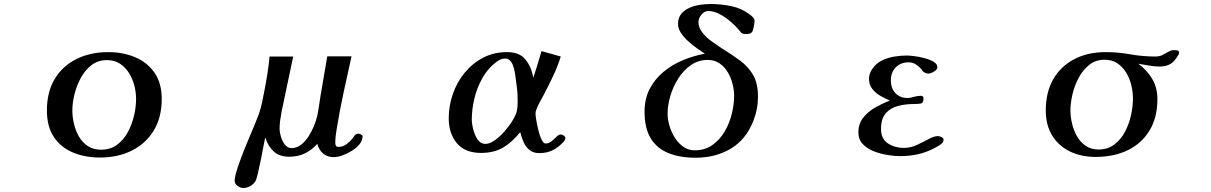

<svg xmlns="http://www.w3.org/2000/svg" viewBox="-20 -781 6040 958"><path d="M659 -288Q659 -320 650.5 -353.5Q642 -387 624 -416Q606 -445 579 -463Q552 -481 514 -481Q469 -481 436.5 -456Q404 -431 383 -392Q362 -353 351.5 -310Q341 -267 341 -230Q341 -198 349 -163.5Q357 -129 374 -99.5Q391 -70 418.5 -52Q446 -34 484 -34Q531 -34 564 -58.5Q597 -83 618 -122Q639 -161 649 -205Q659 -249 659 -288ZM787 -287Q787 -195 747 -129.5Q707 -64 637.5 -29.5Q568 5 479 5Q404 5 344 -20Q284 -45 249 -97Q214 -149 214 -230Q214 -322 253 -387Q292 -452 361.5 -486.5Q431 -521 520 -521Q594 -521 654.5 -495.5Q715 -470 751 -418Q787 -366 787 -287Z M1789 -101Q1789 -80 1774 -61.5Q1759 -43 1735.5 -28.5Q1712 -14 1688 -5.5Q1664 3 1646 3Q1613 3 1592.5 -14.5Q1572 -32 1563 -63Q1535 -32 1500.5 -15.5Q1466 1 1423 1Q1375 1 1346.5 -24.5Q1318 -50 1304 -94H1303Q1300 -80 1294 -48Q1288 -16 1280.5 21Q1273 58 1266 87Q1259 116 1254 124Q1244 139 1228 148Q1212 157 1193 157Q1180 157 1165.5 146.5Q1151 136 1151 122Q1151 103 1161 70.5Q1171 38 1186 -1.5Q1201 -41 1218 -81Q1235 -121 1249.5 -156Q1264 -191 1272 -213Q1282 -242 1288 -272Q1294 -302 1300 -332Q1308 -373 1314.5 -415Q1321 -457 1325 -499H1443Q1429 -430 1414 -361.5Q1399 -293 1385 -224Q1381 -202 1378 -180.5Q1375 -159 1375 -137Q1375 -122 1381.5 -99.5Q1388 -77 1401.5 -59.5Q1415 -42 1434 -42Q1460 -42 1481.5 -58.5Q1503 -75 1519.5 -100.5Q1536 -126 1547 -153.5Q1558 -181 1563 -203Q1568 -227 1571.5 -252Q1575 -277 1579 -301L1613 -500H1734Q1714 -410 1694.5 -320Q1675 -230 1660 -138Q1657 -121 1655 -103.5Q1653 -86 1653 -68Q1653 -58 1656.5 -53Q1660 -48 1671 -48Q1690 -48 1708.5 -61.5Q1727 -75 1738 -89Q1744 -97 1750 -105.5Q1756 -114 1768 -114Q1773 -114 1781 -110Q1789 -106 1789 -101Z M2563 -272Q2563 -292 2562 -312.5Q2561 -333 2558 -352Q2556 -365 2553.5 -387.5Q2551 -410 2546 -433.5Q2541 -457 2530 -473Q2519 -489 2501 -489Q2488 -489 2478 -484.5Q2468 -480 2457 -472Q2415 -441 2387.5 -392.5Q2360 -344 2347 -289.5Q2334 -235 2334 -183Q2334 -169 2338 -149Q2342 -129 2350 -109Q2358 -89 2371 -76Q2384 -63 2402 -63Q2423 -63 2448 -80.5Q2473 -98 2496.5 -124.5Q2520 -151 2536.5 -178Q2553 -205 2558 -224Q2561 -236 2562 -248Q2563 -260 2563 -272ZM2801 -93Q2801 -88 2799.5 -85Q2798 -82 2795 -77Q2770 -48 2740 -32.5Q2710 -17 2671 -17Q2641 -17 2622 -32.5Q2603 -48 2592.5 -72Q2582 -96 2576 -121H2575Q2536 -72 2490.5 -45Q2445 -18 2380 -18Q2300 -18 2259.5 -66.5Q2219 -115 2219 -191Q2219 -253 2239.5 -312Q2260 -371 2298.5 -418Q2337 -465 2390.5 -493Q2444 -521 2510 -521Q2571 -521 2601 -485Q2631 -449 2641 -393Q2652 -426 2662 -459Q2672 -492 2682 -526L2778 -499Q2762 -448 2739 -400Q2728 -376 2716 -352.5Q2704 -329 2692 -306Q2682 -287 2672 -269Q2662 -251 2655 -231Q2652 -224 2652 -213Q2652 -204 2656 -180.5Q2660 -157 2666.5 -130Q2673 -103 2682.5 -84Q2692 -65 2702 -65Q2718 -65 2731.5 -76Q2745 -87 2756.5 -98.5Q2768 -110 2779 -110Q2785 -110 2793 -104.5Q2801 -99 2801 -93Z M3643 -304Q3643 -332 3635 -363Q3627 -394 3611 -421Q3595 -448 3570 -465Q3545 -482 3512 -482Q3464 -482 3427 -456Q3390 -430 3364 -389Q3338 -348 3324.5 -301.5Q3311 -255 3311 -214Q3311 -186 3320 -154.5Q3329 -123 3346.5 -95Q3364 -67 3389 -49Q3414 -31 3446 -31Q3497 -31 3534 -57Q3571 -83 3595.5 -124.5Q3620 -166 3631.5 -213.5Q3643 -261 3643 -304ZM3762 -298Q3762 -236 3739 -178Q3702 -84 3626 -39Q3550 6 3451 6Q3373 6 3315.5 -17Q3258 -40 3227 -90.5Q3196 -141 3196 -224Q3196 -288 3221.5 -337Q3247 -386 3290 -422Q3333 -458 3387 -480.5Q3441 -503 3497 -513Q3480 -524 3457.5 -540Q3435 -556 3413.5 -575.5Q3392 -595 3377.5 -617Q3363 -639 3363 -661Q3363 -692 3379 -711.5Q3395 -731 3420 -742Q3445 -753 3473 -757Q3501 -761 3525 -761Q3577 -761 3628.5 -750.5Q3680 -740 3722 -708Q3730 -702 3737.5 -694Q3745 -686 3745 -675Q3745 -670 3743 -658.5Q3741 -647 3738.5 -636.5Q3736 -626 3733 -622Q3728 -615 3720 -613Q3712 -611 3704 -611Q3697 -611 3691 -612Q3685 -613 3679 -617Q3675 -621 3671.5 -626Q3668 -631 3664 -635Q3647 -655 3622 -676Q3597 -697 3569 -711.5Q3541 -726 3514 -726Q3495 -726 3480 -708Q3465 -690 3465 -672Q3465 -643 3485 -618Q3505 -593 3532.5 -573.5Q3560 -554 3581 -540Q3632 -509 3673 -478.5Q3714 -448 3738 -406.5Q3762 -365 3762 -298Z M4688 -84Q4688 -71 4675.5 -62Q4663 -53 4652 -47Q4609 -23 4565 -12.5Q4521 -2 4471 -2Q4444 -2 4409 -7.5Q4374 -13 4340.5 -26Q4307 -39 4285 -62Q4263 -85 4263 -120Q4263 -164 4287.5 -194.5Q4312 -225 4348.5 -245.5Q4385 -266 4420 -279Q4397 -289 4372.5 -303Q4348 -317 4332 -338Q4316 -359 4316 -388Q4316 -401 4320 -413Q4324 -425 4331 -435Q4350 -464 4379 -478.5Q4408 -493 4441 -498.5Q4474 -504 4505 -504Q4517 -504 4541.5 -501Q4566 -498 4592.5 -491Q4619 -484 4638 -473Q4657 -462 4657 -446Q4657 -434 4640.5 -424Q4624 -414 4613 -414Q4600 -414 4590 -421Q4586 -423 4583.5 -427Q4581 -431 4578 -435Q4566 -449 4550 -459.5Q4534 -470 4514 -470Q4474 -470 4449.5 -445Q4425 -420 4425 -380Q4425 -341 4447.5 -316.5Q4470 -292 4510 -292Q4521 -292 4539 -297.5Q4557 -303 4575 -303Q4588 -303 4588 -289Q4588 -266 4572.5 -264Q4557 -262 4540 -262Q4497 -262 4459.5 -252Q4422 -242 4399 -215Q4376 -188 4376 -137Q4376 -88 4410.5 -65.5Q4445 -43 4489 -43Q4524 -43 4555.5 -58Q4587 -73 4614 -87.5Q4641 -102 4660 -102Q4667 -102 4677.5 -97Q4688 -92 4688 -84Z M5633 -289Q5633 -321 5625 -355Q5617 -389 5599.5 -418Q5582 -447 5555.5 -465Q5529 -483 5491 -483Q5447 -483 5415 -457.5Q5383 -432 5362 -392.5Q5341 -353 5331 -309.5Q5321 -266 5321 -230Q5321 -199 5329 -165Q5337 -131 5353.5 -101.5Q5370 -72 5397 -53.5Q5424 -35 5461 -35Q5507 -35 5540 -60Q5573 -85 5593.5 -124Q5614 -163 5623.5 -207Q5633 -251 5633 -289ZM5863 -518Q5863 -511 5857 -503Q5841 -475 5820 -462Q5799 -449 5766 -449Q5739 -449 5712.5 -454Q5686 -459 5660 -463Q5704 -430 5729.5 -386.5Q5755 -343 5755 -287Q5755 -194 5715.5 -129.5Q5676 -65 5607 -31.5Q5538 2 5447 2Q5375 2 5319 -25Q5263 -52 5230.5 -104Q5198 -156 5198 -230Q5198 -321 5235.5 -386Q5273 -451 5340.5 -486Q5408 -521 5497 -521Q5558 -521 5619.5 -510Q5681 -499 5745 -499Q5766 -499 5781 -507Q5796 -515 5810 -523Q5824 -531 5839 -531Q5846 -531 5854.5 -529.5Q5863 -528 5863 -518Z"/></svg>

Font: Kaisei Tokumin
Style: Bold
Weight: 700
Designer: Font-Kai, 金井和夫
Foundry: KAZUO KANAI
Version: Version 5.003